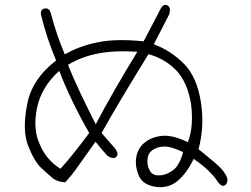

<svg xmlns="http://www.w3.org/2000/svg" viewBox="-20 -746 1040 794"><path d="M757 -158Q782 -223 770 -316Q755 -407 708 -456Q660 -504 594 -522Q536 -428 487 -346Q438 -264 400 -196Q414 -180 428 -164Q442 -148 456 -132Q473 -108 461 -98Q450 -85 424 -102Q411 -116 399 -130.5Q387 -145 375 -160Q347 -121 328.5 -94.5Q310 -68 299 -53Q288 -37 276 -22.5Q264 -8 250 8Q217 6 198 -9Q189 -17 177 -27.5Q165 -38 150 -52Q121 -80 97 -142Q71 -206 92 -312Q110 -417 212 -496Q193 -541 177.5 -587.5Q162 -634 150 -683Q145 -708 166 -711Q185 -714 191 -688Q215 -598 248 -521Q308 -556 384 -571Q460 -587 574 -575L645 -711Q656 -731 672 -724Q688 -716 680 -687L616 -563Q686 -537 740 -483Q795 -428 811 -322Q819 -269 816 -221Q813 -173 801 -129Q842 -96 869.5 -72.5Q897 -49 907 -33Q930 -2 914 17Q898 34 876 -1Q864 -19 840.5 -41.5Q817 -64 781 -89Q766 -58 748.5 -34.5Q731 -11 711 5Q672 35 620 26Q568 17 553 -22Q537 -62 544 -99Q552 -136 579 -157Q608 -180 649 -184Q693 -189 757 -158ZM548 -532Q452 -538 387 -525Q321 -513 261 -478Q284 -421 313 -360Q342 -299 376 -232Q410 -297 453 -372Q496 -447 548 -532ZM349 -196Q310 -264 279 -328.5Q248 -393 225 -453Q150 -385 133 -299Q115 -211 145 -148Q171 -85 230 -48Q258 -79 287.5 -116Q317 -153 349 -196ZM737 -117Q687 -141 658 -140Q630 -139 610 -125Q591 -111 590 -87Q587 -62 600 -40Q611 -19 640 -21Q666 -21 694 -41Q722 -60 737 -117Z"/></svg>

Font: Yomogi
Style: Regular
Weight: 400
Designer: satsuyako
Foundry: satsuyako
Version: Version 3.100